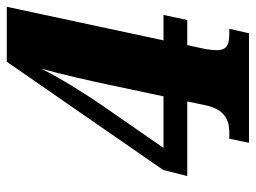

<svg xmlns="http://www.w3.org/2000/svg" viewBox="-114 -640 754 566"><g transform="rotate(-90 263.0 -357.0)"><path d="M125 0H448L461 -58H449C416 -58 398 -64 398 -95C398 -103 400 -122 402 -131L413 -182H487L502 -252H427L526 -714H364L45 -253L27 -182H247L236 -130C222 -60 179 -58 150 -58H137ZM234 -431C266 -477 314 -553 344 -613C326 -551 309 -472 298 -422L262 -252H110Z"/></g></svg>

Font: Noto Serif Condensed Black
Style: Italic
Weight: 900
Width: 3
Italic angle: -12°
Designer: Monotype Design Team
Foundry: Monotype Imaging Inc.
Version: Version 2.013